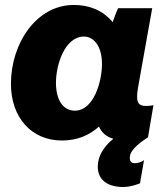

<svg xmlns="http://www.w3.org/2000/svg" viewBox="-20 -553 668 772"><path d="M276 -533C127 -533 24 -379 24 -216C24 -80 107 12 229 12C290 12 339 -9 378 -44C389 -20 407 -3 436 5C404 30 381 63 375 97C365 155 396 192 457 198C483 201 510 197 543 184L559 91C547 100 531 104 518 103C503 101 500 88 503 73C507 45 552 14 575 -1L597 -130C588 -128 578 -127 568 -127C532 -127 526 -145 535 -201L592 -520H455C448 -506 440 -484 433 -464C398 -507 345 -533 276 -533ZM318 -406C355 -406 390 -370 390 -296C390 -225 357 -108 281 -108C233 -108 205 -152 205 -220C205 -292 240 -406 318 -406Z"/></svg>

Font: Fixel Text 20240404 ExtraBold
Style: Italic
Weight: 800
Width: 4
Italic angle: -10°
Designer: AlfaBravo + MacPaw
Foundry: Kyrylo Tkachov, Marchela Mozhyna, Serhii Makarenko, Maria Weinstein, Zakhar Kryvoshyya
Version: Version 1.211;Glyphs 3.2 (3225)